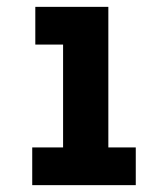

<svg xmlns="http://www.w3.org/2000/svg" viewBox="-20 -540 490 560"><path d="M74 0V-110H164V-410H83V-520H296V-110H376V0Z"/></svg>

Font: Iosevka Etoile Extrabold
Style: Regular
Weight: 800
Designer: Belleve Invis
Foundry: Belleve Invis
Version: Version 22.1.2; ttfautohint (v1.8.4)